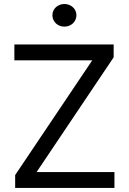

<svg xmlns="http://www.w3.org/2000/svg" viewBox="-20 -926 635 946"><path d="M54.7 -63.5 434.6 -628.9H50.8V-707H540V-643.6L160.2 -78.1H543.9V0H54.7ZM238.3 -850.6Q238.3 -866.2 246.1 -878.9Q253.9 -891.6 267.6 -898.9Q281.2 -906.2 296.9 -906.2Q313.5 -906.2 327.1 -898.9Q340.8 -891.6 348.6 -878.9Q356.4 -866.2 356.4 -850.6Q356.4 -835.9 348.6 -822.8Q340.8 -809.6 327.1 -802.2Q313.5 -794.9 296.9 -794.9Q281.2 -794.9 267.6 -802.2Q253.9 -809.6 246.1 -822.8Q238.3 -835.9 238.3 -850.6Z"/></svg>

Font: Pretendard Std Variable
Style: Regular
Weight: 400
Designer: Base glyphs from Inter by Rasmus Andersson; Hangeul glyphs from Noto Sans CJK(Source Han Sans) by Jang Soo-young and Kan
Foundry: Kil Hyung-jin
Version: Version 1.309;Glyphs 3.2 (3225)